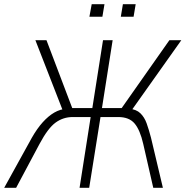

<svg xmlns="http://www.w3.org/2000/svg" viewBox="-38 -897 886 917"><path d="M-18 0 114 -239Q139 -283 166 -313Q193 -343 221.5 -359.5Q250 -376 283 -378L265 -361L131 -705H184L313 -365L302 -381H403L454 -705H500L449 -381H563L532 -365L771 -705H828L584 -361L577 -378Q613 -375 632.5 -356Q652 -337 662.5 -307.5Q673 -278 683 -240L740 0H694L646 -210Q631 -276 605 -307Q579 -338 527 -338H442L388 0H342L395 -338H309Q264 -338 227.5 -311.5Q191 -285 151 -210L39 0ZM539 -817 549 -877H610L600 -817ZM389 -817 400 -877H461L451 -817Z"/></svg>

Font: Nunito Sans 7pt Condensed ExtraLight
Style: Italic
Weight: 250
Width: 3
Italic angle: -9°
Designer: Vernon Adams
Foundry: Vernon Adams
Version: Version 3.101;gftools[0.9.27]